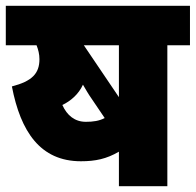

<svg xmlns="http://www.w3.org/2000/svg" viewBox="-20 -642 675 662"><path d="M557 -486H635V-622H0V-486H106C112 -471 116 -455 116 -438C116 -388 90 -362 21 -344C51 -188 119 -86 259 -86C309 -86 347 -94 390 -119V0H557ZM390 -486V-307L269 -486ZM295 -303 341 -235C322 -225 301 -222 276 -222C238 -222 211 -244 195 -280C224 -294 251 -317 266 -350C276 -333 285 -317 295 -303Z"/></svg>

Font: Noto Sans Devanagari UI SemiCondensed Black
Style: Regular
Weight: 900
Width: 4
Designer: Jelle Bosma - Monotype Design Team
Foundry: Monotype Imaging Inc.
Version: Version 2.004